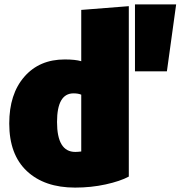

<svg xmlns="http://www.w3.org/2000/svg" viewBox="-20 -826 836 872"><path d="M565 -798V-24Q526 -3 460 11.5Q394 26 321 26Q182 26 102 -49Q22 -124 22 -265Q22 -399 90.5 -477.5Q159 -556 274 -556Q322 -556 349 -548V-781Q493 -793 565 -798ZM349 -138V-396Q335 -402 314 -402Q239 -402 239 -272Q239 -136 322 -136Q333 -136 349 -138ZM593 -806H780L738 -502H593Z"/></svg>

Font: Repo
Style: ExtraBlack
Weight: 1000
Designer: Stefan Peev
Foundry: Context Ltd
Version: Version 001.000